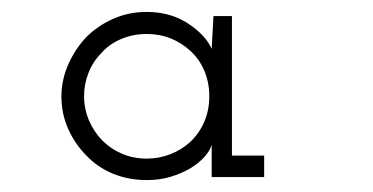

<svg xmlns="http://www.w3.org/2000/svg" viewBox="-20 -603 625 322"><path d="M423 -306V-342H369V-576H338Q337 -562 336.5 -548.5Q336 -535 335 -521Q325 -544 295.5 -563.5Q266 -583 226 -583Q196 -583 170 -571.5Q144 -560 125 -541Q106 -521 94.5 -495Q83 -469 83 -441Q83 -412 94.5 -386.5Q106 -361 125 -342Q144 -322 170 -311.5Q196 -301 226 -301Q248 -301 266 -306.5Q284 -312 298 -320Q313 -329 322.5 -339.5Q332 -350 335 -360Q335 -352 335 -345.5Q335 -339 335 -331V-306ZM226 -546Q248 -546 266.5 -538.5Q285 -531 300 -517Q315 -503 323 -483.5Q331 -464 331 -442Q331 -418 322.5 -398.5Q314 -379 299 -365Q285 -352 266 -344.5Q247 -337 226 -337Q204 -337 185 -345Q166 -353 152 -367Q138 -381 129.5 -400.5Q121 -420 121 -442Q121 -462 128.5 -481Q136 -500 150 -514Q163 -529 183 -537.5Q203 -546 226 -546Z"/></svg>

Font: Josefin Slab Medium
Style: Regular
Weight: 500
Designer: Santiago Orozco
Foundry: Typemade
Version: Version 2.000